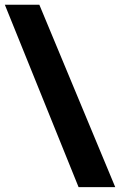

<svg xmlns="http://www.w3.org/2000/svg" viewBox="-39 -773 496 793"><path d="M285.6 0H437L123.5 -753.4H-19Z"/></svg>

Font: Tuffy
Style: Bold
Weight: 700
Designer: Thatcher Ulrich, Karoly Barta, Michael Everson
Version: Version 001.270